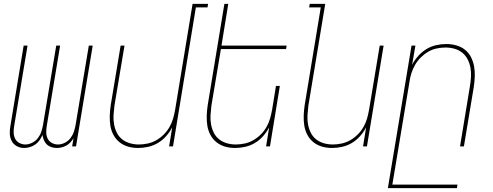

<svg xmlns="http://www.w3.org/2000/svg" viewBox="-20 -755 2540 990"><path d="M104 8Q84 8 66.5 -1.5Q49 -11 40 -28.5Q31 -46 30.5 -67Q30 -88 34 -108L102 -520H122L53 -105Q50 -88 50.5 -71Q51 -54 58 -40Q65 -26 79.5 -18Q94 -10 111 -10Q128 -10 146 -19Q164 -28 175.5 -43Q187 -58 193 -76Q199 -94 202 -112L270 -520H290L221 -105Q218 -88 218.5 -71Q219 -54 226 -40Q233 -26 247.5 -18Q262 -10 279 -10Q297 -10 314.5 -19Q332 -28 343.5 -43Q355 -58 361 -76Q367 -94 370 -112L438 -520H458L372 0H352L359 -42Q352 -31 343 -21Q334 -11 322 -4.5Q310 2 297.5 5Q285 8 273 8Q258 8 244.5 3.5Q231 -1 221.5 -10Q212 -19 206.5 -32Q201 -45 199 -59Q193 -45 184 -32Q175 -19 162 -10Q149 -1 134 3.5Q119 8 104 8Z M692 8Q665 8 640.5 1Q616 -6 596.5 -21.5Q577 -37 565 -59.5Q553 -82 549 -107.5Q545 -133 546 -159.5Q547 -186 551 -213L602 -520H622L570 -210Q567 -186 565.5 -162Q564 -138 568 -115Q572 -92 582 -71.5Q592 -51 609.5 -37Q627 -23 649.5 -16.5Q672 -10 696 -10Q718 -10 741.5 -15Q765 -20 786 -32Q807 -44 824.5 -61.5Q842 -79 854 -100Q866 -121 872.5 -143.5Q879 -166 883 -189L973 -735H1053L1050 -717H990L872 0H852L868 -99Q856 -75 837 -53.5Q818 -32 794.5 -18Q771 -4 744.5 2Q718 8 692 8Z M1192 8Q1165 8 1140.5 1Q1116 -6 1096.5 -21.5Q1077 -37 1065 -59.5Q1053 -82 1049 -107.5Q1045 -133 1046 -159.5Q1047 -186 1051 -213L1137 -735H1157L1122 -520H1458L1455 -502H1119L1070 -210Q1067 -186 1065.5 -162Q1064 -138 1068 -115Q1072 -92 1082 -71.5Q1092 -51 1109.5 -37Q1127 -23 1149.5 -16.5Q1172 -10 1196 -10Q1218 -10 1241.5 -15Q1265 -20 1286 -32Q1307 -44 1324.5 -61.5Q1342 -79 1354 -100Q1366 -121 1372.5 -143.5Q1379 -166 1383 -189L1403 -312H1423L1372 0H1352L1368 -99Q1356 -75 1337 -53.5Q1318 -32 1294.5 -18Q1271 -4 1244.5 2Q1218 8 1192 8Z M1692 8Q1665 8 1640.5 1Q1616 -6 1596.5 -21.5Q1577 -37 1565 -59.5Q1553 -82 1549 -107.5Q1545 -133 1546 -159.5Q1547 -186 1551 -213L1634 -717H1574L1577 -735H1657L1570 -210Q1567 -186 1565.5 -162Q1564 -138 1568 -115Q1572 -92 1582 -71.5Q1592 -51 1609.5 -37Q1627 -23 1649.5 -16.5Q1672 -10 1696 -10Q1718 -10 1741.5 -15Q1765 -20 1786 -32Q1807 -44 1824.5 -61.5Q1842 -79 1854 -100Q1866 -121 1872.5 -143.5Q1879 -166 1883 -189L1938 -520H1958L1872 0H1852L1868 -99Q1856 -75 1837 -53.5Q1818 -32 1794.5 -18Q1771 -4 1744.5 2Q1718 8 1692 8Z M1980 215 2102 -520H2122L2105 -421Q2117 -445 2136.5 -466.5Q2156 -488 2179 -502Q2202 -516 2228.5 -522Q2255 -528 2281 -528Q2308 -528 2333 -521Q2358 -514 2377.5 -498.5Q2397 -483 2408.5 -460.5Q2420 -438 2424.5 -412.5Q2429 -387 2428 -360.5Q2427 -334 2423 -307L2372 0H2352L2403 -310Q2407 -334 2408.5 -358Q2410 -382 2406 -405Q2402 -428 2391.5 -448.5Q2381 -469 2364 -483Q2347 -497 2324 -503.5Q2301 -510 2277 -510Q2255 -510 2231.5 -505Q2208 -500 2187.5 -488Q2167 -476 2149.5 -458.5Q2132 -441 2120 -420Q2108 -399 2101 -376.5Q2094 -354 2091 -331L2003 197H2339L2336 215Z"/></svg>

Font: Iosevka Term Curly Thin
Style: Italic
Weight: 100
Italic angle: -9°
Designer: Belleve Invis
Foundry: Belleve Invis
Version: Version 32.3.0